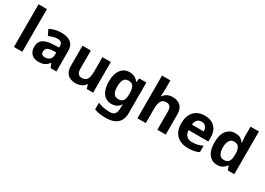

<svg xmlns="http://www.w3.org/2000/svg" viewBox="-4 -1740 4088 2961"><g transform="rotate(30 2040.0 -260.0)"><path d="M227 0H78V-760H227Z M607 -557Q717 -557 775.5 -509.5Q834 -462 834 -364V0H730L701 -74H697Q674 -45 649.5 -26Q625 -7 593.5 1.5Q562 10 516 10Q443 10 395 -32.5Q347 -75 347 -163Q347 -250 408 -291.5Q469 -333 591 -337L686 -340V-364Q686 -407 663.5 -427Q641 -447 601 -447Q561 -447 523 -435.5Q485 -424 447 -407L398 -508Q442 -531 495.5 -544Q549 -557 607 -557ZM628 -251Q556 -249 528 -225Q500 -201 500 -162Q500 -128 520 -113.5Q540 -99 572 -99Q620 -99 653 -127.5Q686 -156 686 -208V-253Z M1488 -546V0H1374L1354 -70H1346Q1329 -42 1302.5 -24.5Q1276 -7 1244 1.5Q1212 10 1178 10Q1120 10 1076 -11Q1032 -32 1008 -76Q984 -120 984 -190V-546H1133V-227Q1133 -169 1154 -139Q1175 -109 1221 -109Q1289 -109 1314 -155.5Q1339 -202 1339 -289V-546Z M1821 -556Q1871 -556 1911 -536Q1951 -516 1979 -476H1983L1995 -546H2121V1Q2121 79 2090.5 132Q2060 185 1999 212.5Q1938 240 1848 240Q1790 240 1740.5 233Q1691 226 1644 208V89Q1694 110 1747.5 120.5Q1801 131 1857 131Q1915 131 1943.5 100Q1972 69 1972 7V-4Q1972 -21 1973.5 -39Q1975 -57 1976 -71H1972Q1944 -28 1905 -9Q1866 10 1817 10Q1720 10 1665.5 -64.5Q1611 -139 1611 -272Q1611 -406 1667 -481Q1723 -556 1821 -556ZM1868 -435Q1816 -435 1789.5 -394Q1763 -353 1763 -270Q1763 -188 1789 -147.5Q1815 -107 1870 -107Q1899 -107 1920 -114.5Q1941 -122 1954.5 -139.5Q1968 -157 1975 -185Q1982 -213 1982 -253V-271Q1982 -330 1970 -366Q1958 -402 1933 -418.5Q1908 -435 1868 -435Z M2426 -605Q2426 -565 2423.5 -528Q2421 -491 2419 -476H2427Q2445 -504 2469 -521.5Q2493 -539 2522.5 -547.5Q2552 -556 2585 -556Q2644 -556 2688 -535Q2732 -514 2756.5 -470Q2781 -426 2781 -356V0H2632V-319Q2632 -378 2610.5 -407.5Q2589 -437 2544 -437Q2477 -437 2451.5 -390.5Q2426 -344 2426 -257V0H2277V-760H2426Z M3159 -556Q3235 -556 3289.5 -527Q3344 -498 3374 -443Q3404 -388 3404 -308V-236H3052Q3054 -173 3089.5 -137Q3125 -101 3188 -101Q3241 -101 3284 -111.5Q3327 -122 3373 -144V-29Q3333 -9 3288.5 0.5Q3244 10 3181 10Q3099 10 3036 -20.5Q2973 -51 2937 -113Q2901 -175 2901 -269Q2901 -365 2933.5 -428.5Q2966 -492 3024 -524Q3082 -556 3159 -556ZM3160 -450Q3117 -450 3088.5 -422Q3060 -394 3055 -335H3264Q3263 -385 3238 -417.5Q3213 -450 3160 -450Z M3698 10Q3607 10 3549.5 -61.5Q3492 -133 3492 -272Q3492 -412 3550 -484Q3608 -556 3702 -556Q3761 -556 3799 -533Q3837 -510 3859 -476H3864Q3861 -492 3857 -522.5Q3853 -553 3853 -585V-760H4002V0H3888L3859 -71H3853Q3831 -37 3794 -13.5Q3757 10 3698 10ZM3750 -109Q3812 -109 3837 -145.5Q3862 -182 3863 -255V-271Q3863 -351 3838.5 -393Q3814 -435 3748 -435Q3699 -435 3671 -392.5Q3643 -350 3643 -270Q3643 -190 3671 -149.5Q3699 -109 3750 -109Z"/></g></svg>

Font: Noto Sans Cham
Style: Bold
Weight: 700
Version: Version 2.002